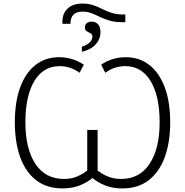

<svg xmlns="http://www.w3.org/2000/svg" viewBox="-20 -1044 1034 1074"><path d="M329 -921Q329 -969 358.5 -996.5Q388 -1024 442 -1024Q475 -1024 501.5 -1015Q528 -1006 552.5 -993.5Q577 -981 604.5 -972Q632 -963 667 -963H681V-920H665Q624 -920 594 -928.5Q564 -937 539.5 -949Q515 -961 492 -970Q469 -979 442 -979Q374 -979 374 -911H329ZM438 -783Q468 -792 482.5 -807.5Q497 -823 497 -839Q497 -852 486.5 -857.5Q476 -863 465.5 -869Q455 -875 455 -891Q455 -906 465.5 -914.5Q476 -923 493 -923Q515 -923 528.5 -908Q542 -893 542 -865Q542 -826 516 -796.5Q490 -767 438 -754ZM330 10Q241 10 181.5 -36.5Q122 -83 92.5 -166Q63 -249 63 -360Q63 -474 93 -555.5Q123 -637 178.5 -680.5Q234 -724 311 -724Q349 -724 384.5 -713Q420 -702 449 -682L425 -637Q374 -674 314 -674Q222 -674 172 -590.5Q122 -507 122 -360Q122 -213 177.5 -128Q233 -43 338 -43Q377 -43 408 -55.5Q439 -68 468 -90V-317H526V-90Q554 -68 586.5 -55.5Q619 -43 657 -43Q761 -43 817 -128Q873 -213 873 -360Q873 -507 822.5 -590.5Q772 -674 681 -674Q619 -674 569 -637L546 -682Q574 -702 609.5 -713Q645 -724 684 -724Q760 -724 815.5 -680.5Q871 -637 901.5 -555.5Q932 -474 932 -360Q932 -249 902 -166Q872 -83 812.5 -36.5Q753 10 665 10Q613 10 571.5 -5.5Q530 -21 497 -48Q464 -21 422.5 -5.5Q381 10 330 10Z"/></svg>

Font: Noto Sans Light
Style: Regular
Weight: 300
Designer: Monotype Design Team
Foundry: Monotype Imaging Inc.
Version: Version 2.007